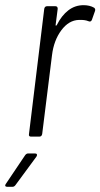

<svg xmlns="http://www.w3.org/2000/svg" viewBox="-65 -528 388 742"><path d="M299 -498Q305 -493 302 -485L290 -451Q286 -442 277 -446Q263 -452 240 -451Q201 -450 172 -411Q143 -372 136 -315L98 -10Q96 0 87 0H55Q45 0 47 -10L106 -494Q108 -504 117 -504H149Q158 -504 158 -494L150 -432Q150 -425 155 -432Q173 -468 199 -488Q225 -508 258 -508Q282 -508 299 -498ZM-42 182 32 72Q37 65 44 65H70Q76 65 77.5 68.5Q79 72 76 77L-5 187Q-10 194 -17 194H-37Q-43 194 -44.5 190.5Q-46 187 -42 182Z"/></svg>

Font: Barlow Condensed Light
Style: Italic
Weight: 300
Width: 3
Italic angle: -7°
Designer: Jeremy Tribby
Foundry: Tribby Type
Version: Version 1.408